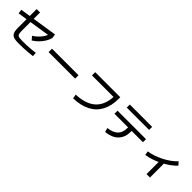

<svg xmlns="http://www.w3.org/2000/svg" viewBox="403 -2459 4195 4195"><g transform="rotate(45 2500.0 -362.0)"><path d="M488 22Q414 22 365.5 11.5Q317 1 290 -25Q263 -51 252 -97Q241 -143 241 -215V-788H346V-235Q346 -181 351.5 -148Q357 -115 373.5 -99Q390 -83 423.5 -78Q457 -73 513 -73Q579 -73 644.5 -75.5Q710 -78 775 -84Q840 -90 904 -98L910 -3Q841 5 769.5 11Q698 17 627.5 19.5Q557 22 488 22ZM29 -443 14 -540 917 -680 931 -583ZM582 -304Q645 -343 694.5 -391.5Q744 -440 779.5 -496Q815 -552 834 -614L931 -583Q913 -515 873 -449.5Q833 -384 776.5 -327Q720 -270 650 -226Z M1090 -308V-413H1910V-308Z M2166 -70Q2373 -78 2511.5 -147Q2650 -216 2719 -348Q2788 -480 2788 -673L2840 -618H2120V-718H2895V-673Q2895 -451 2813.5 -297Q2732 -143 2574 -61Q2416 21 2183 28Z M3172 -43Q3327 -60 3403.5 -135Q3480 -210 3480 -343V-373H3060V-468H3940V-373H3590V-343Q3590 -227 3544 -142.5Q3498 -58 3410.5 -8.5Q3323 41 3196 52ZM3155 -658V-753H3845V-658Z M4156 -306Q4239 -318 4327.5 -348Q4416 -378 4501.5 -422Q4587 -466 4660.5 -519.5Q4734 -573 4786 -631L4850 -558Q4794 -497 4714.5 -440.5Q4635 -384 4543 -337Q4451 -290 4356 -257.5Q4261 -225 4172 -212ZM4488 64V-395H4594V64Z"/></g></svg>

Font: M PLUS 1 Code Medium
Style: Regular
Weight: 500
Designer: Coji Morishita
Foundry: UNDERFOREST DESIGN
Version: Version 1.002